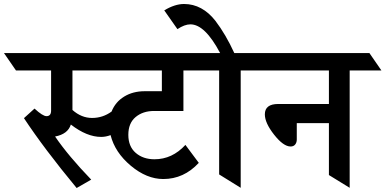

<svg xmlns="http://www.w3.org/2000/svg" viewBox="-100 -941 1931 962"><path d="M263 -588V-390Q308 -350 361.5 -350Q415 -350 459 -382Q478 -430 522 -457Q566 -484 625 -484H711V-588ZM819 -385H672Q616 -385 579.5 -354.5Q543 -324 543 -265.5Q543 -207 580 -175Q617 -143 674 -143Q763 -143 829 -215L896 -125Q821 -44 718 -44Q635 -44 555.5 -110.5Q476 -177 454 -264Q430 -255 407 -255Q335 -255 255 -317Q240 -269 176 -257Q243 -159 357 -41L284 1Q121 -196 20 -349L73 -397Q114 -359 133 -359Q156 -359 156 -387V-588H-20L-80 -675H930L987 -588H819Z M1106 -588V0L998 -67V-588H887L840 -675H1003Q927 -819 854 -819Q825 -819 789 -795L723 -889Q776 -921 822 -921Q868 -921 907.5 -899.5Q947 -878 979 -837Q1031 -769 1074 -675H1214L1260 -588Z M1548 -324H1387V-242Q1387 -227 1379 -217Q1371 -207 1356 -207Q1320 -207 1273.5 -266Q1227 -325 1227 -368Q1227 -420 1294 -420H1548V-588H1168L1108 -675H1751L1811 -588H1652V0L1548 -64Z"/></svg>

Font: Halant SemiBold
Style: Regular
Weight: 600
Designer: Hitesh Malaviya (Devanagari), Satya Rajpurohit (Latin)
Foundry: Indian Type Foundry
Version: Version 1.101;PS 1.0;hotconv 1.0.78;makeotf.lib2.5.61930; tt